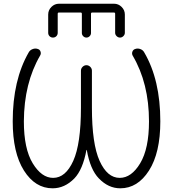

<svg xmlns="http://www.w3.org/2000/svg" viewBox="-20 -1017 922 1025"><path d="M294.9 -950.2Q288.1 -950.2 288.1 -943.4V-841.8Q288.1 -831.1 280.8 -823.7Q273.4 -816.4 262.7 -816.4Q252 -816.4 244.6 -823.7Q237.3 -831.1 237.3 -841.8V-939.5Q237.3 -962.9 254.4 -980Q271.5 -997.1 294.9 -997.1H588.9Q612.3 -997.1 629.4 -980Q646.5 -962.9 646.5 -939.5V-841.8Q646.5 -832 638.7 -824.2Q630.9 -816.4 620.6 -816.4Q610.4 -816.4 602.5 -824.2Q594.7 -832 594.7 -841.8V-943.4Q594.7 -950.2 587.9 -950.2H472.7Q465.8 -950.2 465.8 -943.4V-840.8Q465.8 -831.1 458.5 -823.7Q451.2 -816.4 441.4 -816.4Q431.6 -816.4 424.3 -823.7Q417 -831.1 417 -840.8V-943.4Q417 -950.2 410.2 -950.2ZM443.4 -215.8Q443.4 -216.8 442.4 -216.8Q441.4 -216.8 441.4 -215.8Q421.9 -111.3 377 -64.5Q325.2 -11.7 260.7 -11.7Q168 -11.7 107.9 -106.4Q47.9 -201.2 47.9 -369.1Q47.9 -589.8 133.8 -738.3Q140.6 -750 154.3 -754.9Q161.1 -757.8 168.9 -757.8Q174.8 -757.8 180.7 -755.9Q192.4 -752.9 196.3 -741.7Q200.2 -730.5 194.3 -720.7Q108.4 -573.2 107.4 -369.1Q107.4 -222.7 154.8 -145Q202.1 -67.4 263.7 -67.4Q330.1 -67.4 371.1 -158.2Q412.1 -249 412.1 -442.4V-639.6Q412.1 -651.4 420.9 -660.2Q429.7 -668.9 441.4 -668.9Q453.1 -668.9 461.9 -660.2Q470.7 -651.4 470.7 -639.6V-442.4Q470.7 -249 511.7 -158.2Q552.7 -67.4 619.1 -67.4Q681.6 -67.4 728.5 -145.5Q775.4 -223.6 775.4 -369.1Q775.4 -572.3 688.5 -719.7Q682.6 -730.5 687 -741.7Q691.4 -752.9 703.1 -755.9Q709 -757.8 714.8 -757.8Q722.7 -757.8 729.5 -754.9Q743.2 -750 750 -737.3Q835.9 -590.8 835.9 -369.1Q835.9 -201.2 775.4 -106.4Q714.8 -11.7 622.1 -11.7Q558.6 -11.7 507.8 -64.5Q461.9 -111.3 443.4 -215.8Z"/></svg>

Font: Gen Jyuu Gothic P Light
Style: Regular
Weight: 200
Designer: [Source Han Sans]
Ryoko NISHIZUKA  (kana & ideographs); Paul D. Hunt (Latin, Greek & Cyrillic); Wenlong ZHANG  (bopomofo
Version: Version 1.002.20150607